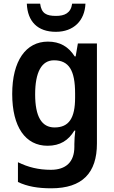

<svg xmlns="http://www.w3.org/2000/svg" viewBox="-20 -778 614 1038"><path d="M442 -758H370C363 -707 329 -692 283 -692C231 -692 204 -705 197 -758H125C129 -662 183 -606 282 -606C378 -606 438 -666 442 -758ZM239 -553C120 -553 46 -449 46 -270C46 -91 118 10 237 10C305 10 350 -19 382 -72H387C384 -50 382 -18 382 1V16C382 98 336 140 255 140C188 140 132 126 77 99V206C128 230 184 240 257 240C426 240 504 156 504 -2V-543H401L389 -473H384C350 -526 304 -553 239 -553ZM272 -452C353 -452 386 -397 386 -273V-250C386 -140 353 -89 275 -89C205 -89 170 -148 170 -268C170 -388 205 -452 272 -452Z"/></svg>

Font: Noto Sans Thai Looped SemiCondensed SemiBold
Style: Regular
Weight: 600
Width: 4
Designer: Sasikarn Vongin, Ben Mitchell
Foundry: The Fontpad Ltd
Version: Version 1.001